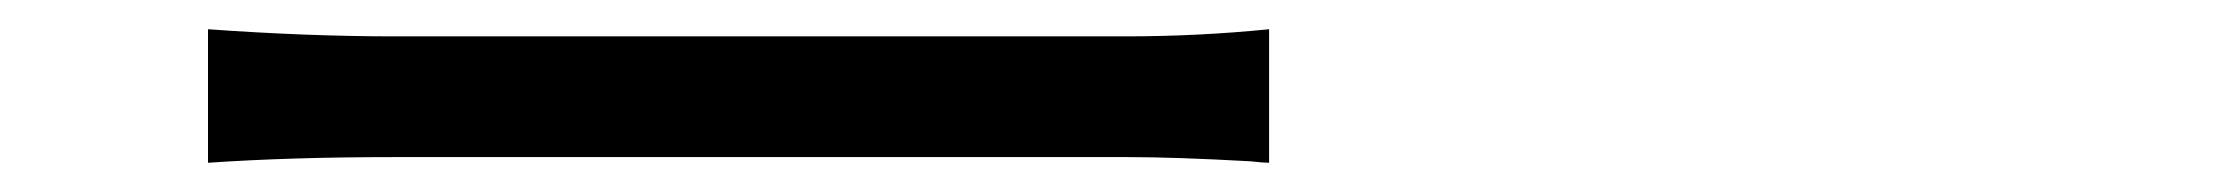

<svg xmlns="http://www.w3.org/2000/svg" viewBox="-20 -440 1540 132"><path d="M123 -328.1V-419.9Q191.4 -415 251 -415H753.9Q803.7 -415 852.5 -419.9V-328.1Q848.6 -328.1 839.8 -329.1Q788.1 -332 754.9 -332H502.9H251Q179.7 -332 123 -328.1Z"/></svg>

Font: Bpmf GenSeki Gothic R
Style: R
Weight: 400
Foundry: But Ko
Version: Version 1.320